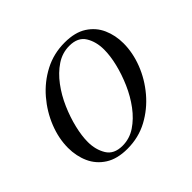

<svg xmlns="http://www.w3.org/2000/svg" viewBox="-118 -595 751 751"><g transform="rotate(-45 257.0 -220.0)"><path d="M198 14Q142 14 106 -9Q70 -32 53 -70Q36 -108 36 -153Q36 -205 57 -258Q78 -311 116 -355.5Q154 -400 205.5 -427Q257 -454 318 -454Q375 -454 410.5 -431Q446 -408 462.5 -370.5Q479 -333 479 -289Q479 -237 458.5 -184Q438 -131 400 -86Q362 -41 311 -13.5Q260 14 198 14ZM193 -8Q232 -8 265 -30Q298 -52 324.5 -87.5Q351 -123 369.5 -165.5Q388 -208 398 -249.5Q408 -291 408 -325Q408 -369 388.5 -400.5Q369 -432 322 -432Q283 -432 250 -410Q217 -388 190.5 -352.5Q164 -317 145.5 -274.5Q127 -232 117 -190Q107 -148 107 -115Q107 -72 126.5 -40Q146 -8 193 -8Z"/></g></svg>

Font: Baskervville
Style: Italic
Weight: 400
Italic angle: -18°
Designer: ANRT
Foundry: ANRT
Version: Version 1.100